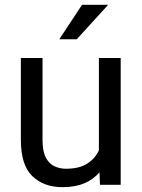

<svg xmlns="http://www.w3.org/2000/svg" viewBox="-20 -770 591 800"><path d="M396.5 0 394.5 -52.2Q370.1 -22.9 332 -6.6Q293.9 9.8 240.2 9.8Q162.6 9.8 114.7 -36.1Q66.9 -82 66.9 -187.5V-528.3H157.2V-186.5Q157.2 -139.2 171.1 -113Q185.1 -86.9 207.5 -76.9Q230 -66.9 254.4 -66.9Q309.6 -66.9 342.8 -87.9Q376 -108.9 392.1 -143.6V-528.3H482.9V0ZM227.1 -606.4 321.8 -750H430.7L299.8 -606.4Z"/></svg>

Font: Vazirmatn RD UI
Style: Regular
Weight: 400
Designer: Saber Rastikerdar
Foundry: Saber Rastikerdar
Version: Version 33.003